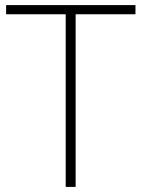

<svg xmlns="http://www.w3.org/2000/svg" viewBox="-20 -734 555 754"><path d="M277 0V-678H512V-714H4V-678H238V0Z"/></svg>

Font: Noto Sans Cherokee ExtraLight
Style: Regular
Weight: 200
Designer: Monotype Design Team
Foundry: Monotype Imaging Inc.
Version: Version 2.001